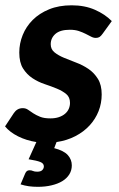

<svg xmlns="http://www.w3.org/2000/svg" viewBox="-32 -544 460 742"><path d="M82.5 114Q89.5 114 95.5 116.8Q101.5 119.5 112 119.5Q125.5 119.5 131.5 113.2Q137.5 107 137.5 99Q137.5 87.5 123.8 82Q110 76.5 78.5 71.5L108.5 5Q70 -1 38 -17Q6 -33 -12.5 -55.5L21.5 -107Q27.5 -116 36 -121Q44.5 -126 56.5 -126Q67.5 -126 76.5 -119.8Q85.5 -113.5 96.5 -106.2Q107.5 -99 122.8 -92.8Q138 -86.5 162.5 -86.5Q181 -86.5 195.2 -91.2Q209.5 -96 219.2 -104.2Q229 -112.5 233.8 -123.5Q238.5 -134.5 238.5 -146.5Q238.5 -168.5 224 -180.5Q209.5 -192.5 187.8 -201.5Q166 -210.5 140.5 -219Q115 -227.5 93.2 -242Q71.5 -256.5 57 -279.5Q42.5 -302.5 42.5 -341Q42.5 -376 55.8 -408.8Q69 -441.5 94.5 -467Q120 -492.5 157.8 -508Q195.5 -523.5 245 -523.5Q295.5 -523.5 334.8 -506.2Q374 -489 400 -462.5L364.5 -413.5Q358.5 -405 352.8 -401.2Q347 -397.5 338.5 -397.5Q329 -397.5 319.8 -402.5Q310.5 -407.5 299 -413.2Q287.5 -419 272.8 -424Q258 -429 238 -429Q200.5 -429 182.2 -413Q164 -397 164 -373Q164 -353.5 178.5 -341.8Q193 -330 215 -320.8Q237 -311.5 262.5 -302Q288 -292.5 310 -277.5Q332 -262.5 346.5 -239Q361 -215.5 361 -179Q361 -145 349 -114.5Q337 -84 314.2 -59.2Q291.5 -34.5 259.2 -17.8Q227 -1 186.5 5L177.5 28.5Q215.5 38.5 230.5 55.8Q245.5 73 245.5 95Q245.5 114.5 235.8 130Q226 145.5 208.8 156Q191.5 166.5 167.2 172.2Q143 178 114.5 178Q95.5 178 79.5 175.8Q63.5 173.5 47.5 168.5L65.5 126Q68 120.5 71.8 117.2Q75.5 114 82.5 114Z"/></svg>

Font: Lato Heavy
Style: Italic
Weight: 800
Italic angle: -7°
Designer: Lukasz Dziedzic
Foundry: tyPoland Lukasz Dziedzic
Version: Version 2.007; 2014-02-27